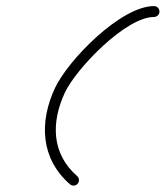

<svg xmlns="http://www.w3.org/2000/svg" viewBox="-20 -578 532 616"><path d="M474.1 -558.5C474.1 -558.5 474.1 -558.5 474.1 -558.5C367.5 -558.5 198.1 -385 156.3 -295.4C105.6 -186.6 109.8 -69.2 204.4 13.2C211.7 19.5 222.7 18.8 229.1 11.5C235.4 4.2 234.7 -6.8 227.4 -13.2C144.7 -85.2 144 -186.1 188 -280.6C223.7 -357.2 383.1 -523.5 474.1 -523.5C483.8 -523.5 491.6 -531.3 491.6 -541C491.6 -550.6 483.8 -558.5 474.1 -558.5Z"/></svg>

Font: FRB American Cursive Guidelines
Style: Italic
Weight: 400
Italic angle: -25°
Version: Version 2.0;Modular Font Editor K font №1